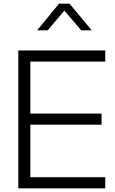

<svg xmlns="http://www.w3.org/2000/svg" viewBox="-20 -1018 623 1038"><path d="M79 -745H549V-685H144V-404H529V-344H144V-60H549V0H79ZM299 -998H356L476 -854H419L328 -961L238 -854H181Z"/></svg>

Font: BLUETTI 2.0 Extralight
Style: Roman
Weight: 200
Designer: Stijn de Vries
Foundry: tokotype
Version: Version 2.005;October 31, 2023;FontCreator 14.0.0.2814 64-bi